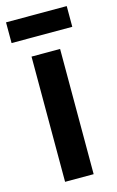

<svg xmlns="http://www.w3.org/2000/svg" viewBox="-119 -733 473 779"><g transform="rotate(-15 117.5 -343.5)"><path d="M54 0V-526H174V0ZM-10 -600V-687H245V-600Z"/></g></svg>

Font: Archivo Narrow
Style: Bold
Weight: 700
Designer: Hector Gatti
Foundry: Omnibus-Type
Version: Version 3.002